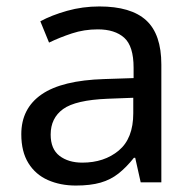

<svg xmlns="http://www.w3.org/2000/svg" viewBox="-20 -565 601 595"><path d="M288 -545Q386 -545 433 -502Q480 -459 480 -365V0H416L399 -76H395Q372 -47 347.5 -27.5Q323 -8 291.5 1Q260 10 215 10Q167 10 128.5 -7Q90 -24 68 -59.5Q46 -95 46 -149Q46 -229 109 -272.5Q172 -316 303 -320L394 -323V-355Q394 -422 365 -448Q336 -474 283 -474Q241 -474 203 -461.5Q165 -449 132 -433L105 -499Q140 -518 188 -531.5Q236 -545 288 -545ZM314 -259Q214 -255 175.5 -227Q137 -199 137 -148Q137 -103 164.5 -82Q192 -61 235 -61Q303 -61 348 -98.5Q393 -136 393 -214V-262Z"/></svg>

Font: hextamil15
Style: Book
Weight: 400
Designer: Jelle Bosma - Monotype Design Team
Foundry: Monotype Imaging Inc.
Version: Version 2.003